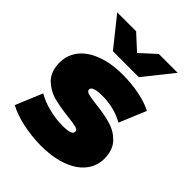

<svg xmlns="http://www.w3.org/2000/svg" viewBox="-220 -881 1006 1006"><g transform="rotate(45 282.5 -378.5)"><path d="M16 -44 78 -193Q116 -170 168 -157Q220 -144 269 -144Q308 -144 323.5 -150.5Q339 -157 339 -170Q339 -183 320 -188Q301 -193 256 -198Q222 -202 193.5 -207Q165 -212 142 -218Q94 -232 59 -267Q24 -304 24 -370Q24 -409 42.5 -443.5Q61 -478 96.5 -503Q132 -528 184 -542.5Q236 -557 304 -557Q367 -557 426 -545.5Q485 -534 527 -512L465 -363Q394 -403 307 -403Q233 -403 233 -377Q233 -364 253 -358.5Q273 -353 316 -348Q382 -341 429 -327Q478 -313 511 -278Q547 -242 547 -175Q547 -137 528.5 -103Q510 -69 474.5 -44Q439 -19 386 -4.5Q333 10 264 10Q229 10 194 6Q159 2 126.5 -5Q94 -12 65.5 -22Q37 -32 16 -44ZM500 -767 372 -607H180L52 -767H192L276 -690L360 -767Z"/></g></svg>

Font: CMG Sans Black
Style: Regular
Weight: 900
Designer: Julieta Ulanovsky
Foundry: Julieta Ulanovsky
Version: Version 7.200